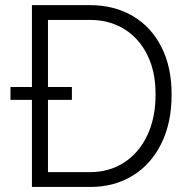

<svg xmlns="http://www.w3.org/2000/svg" viewBox="-20 -740 750 760"><path d="M106.4 -344.7H21.5V-395.5H106.4V-719.7H335Q432.6 -719.7 506.1 -676.3Q579.6 -632.8 619.6 -552.7Q659.7 -472.7 659.2 -366.2Q659.7 -255.4 618.9 -172.4Q578.1 -89.4 505.1 -44.7Q432.1 0 337.9 0H106.4ZM595.7 -366.2Q596.2 -456.5 562.7 -523.4Q529.3 -590.3 470 -626Q410.6 -661.6 335.9 -661.1H169.9V-395.5H264.6V-344.7H169.9V-58.6H335.9Q412.6 -58.6 471.9 -97.2Q531.2 -135.7 563.7 -205.8Q596.2 -275.9 595.7 -366.2Z"/></svg>

Font: Reddit Sans Fudge Light
Style: Regular
Weight: 300
Designer: Stephen Hutchings
Foundry: Reddit
Version: Version 1.013